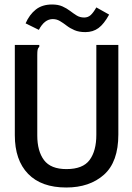

<svg xmlns="http://www.w3.org/2000/svg" viewBox="-20 -823 590 855"><path d="M275 12Q164 12 105 -49Q46 -110 46 -221V-623H155V-615Q149 -609 147.5 -601.5Q146 -594 146 -578V-220Q146 -150 176 -110Q206 -70 276 -70Q349 -70 379 -110.5Q409 -151 409 -223V-623H507V-224Q507 -102 443 -45Q379 12 275 12ZM409 -790 466 -758Q443 -716 418.5 -698Q394 -680 360 -680Q332 -680 312 -688.5Q292 -697 276.5 -709Q261 -721 246.5 -729.5Q232 -738 215 -738Q178 -738 153 -690L94 -719Q111 -758 139.5 -780.5Q168 -803 212 -803Q239 -803 258 -794.5Q277 -786 292 -774.5Q307 -763 321.5 -754Q336 -745 355 -745Q372 -745 384 -756Q396 -767 409 -790Z"/></svg>

Font: Inconsolata SemiExpanded SemiBold
Style: Regular
Weight: 600
Width: 6
Monospace: yes
Designer: Raph Levien, Cyreal, Brenton Simpson
Foundry: Raph Levien, Cyreal, Google
Version: Version 3.001; ttfautohint (v1.8.2.53-6de2)